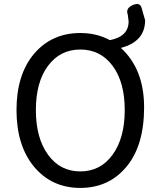

<svg xmlns="http://www.w3.org/2000/svg" viewBox="-20 -909 782 942"><path d="M147 -91Q61 -195 61 -369Q61 -543 147 -645Q234 -747 374 -747Q455 -747 519 -712Q611 -730 611 -804L607 -837Q595 -868 631 -884Q667 -900 675 -869L692 -810Q692 -705 573 -674Q687 -570 687 -382.5Q687 -195 600.5 -91Q514 13 374 13Q234 13 147 -91ZM215.5 -150Q275 -68 374 -68Q473 -68 532.5 -150Q592 -232 592 -369Q592 -506 532.5 -586Q473 -666 374 -666Q275 -666 215.5 -586Q156 -506 156 -369Q156 -232 215.5 -150Z"/></svg>

Font: Raw Maruko Gothic CJK TC
Style: Regular
Weight: 400
Version: Version 1.001